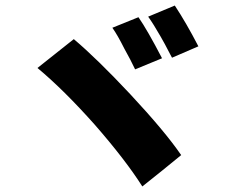

<svg xmlns="http://www.w3.org/2000/svg" viewBox="-20 -743 838 692"><path d="M493 -71Q432 -167 322 -293Q209 -420 115 -498L246 -602Q329 -532 449 -404Q574 -270 633 -184L563 -127ZM467 -493Q451 -527 428 -568Q404 -616 385 -643L479 -681Q511 -635 564 -533ZM600 -535Q598 -539 593 -548Q572 -589 559 -611Q534 -655 514 -683L610 -723Q651 -661 695 -576Z"/></svg>

Font: GenSekiGothic TW H
Style: Regular
Weight: 900
Version: Version 1.501;PS 1;hotconv 16.6.51;makeotf.lib2.5.65220